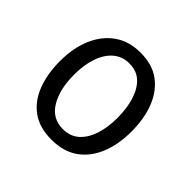

<svg xmlns="http://www.w3.org/2000/svg" viewBox="-118 -896 667 667"><g transform="rotate(45 215.0 -562.5)"><path d="M322 -561Q322 -610 310 -647Q298 -684 275.5 -704.5Q253 -725 217 -725Q183 -725 158.5 -704Q134 -683 121.5 -646Q109 -609 109 -562Q109 -490 136 -445Q163 -400 215 -400Q251 -400 274.5 -421Q298 -442 310 -478.5Q322 -515 322 -561ZM390 -562Q390 -498 369.5 -449Q349 -400 310 -373Q271 -346 213 -346Q154 -346 116 -373.5Q78 -401 59.5 -449.5Q41 -498 41 -561Q41 -625 62 -674Q83 -723 122.5 -751Q162 -779 218 -779Q277 -779 314.5 -751Q352 -723 371 -674.5Q390 -626 390 -562Z"/></g></svg>

Font: Yaldevi ExtraLight
Style: Regular
Weight: 400
Version: Version 1.100